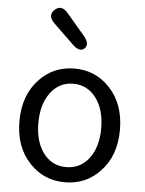

<svg xmlns="http://www.w3.org/2000/svg" viewBox="-58 -899 723 959"><g transform="rotate(5 303.0 -420.0)"><path d="M127 -62Q51 -141 51 -271.5Q51 -402 127 -482Q198 -557 303 -557Q408 -557 479 -482Q555 -402 555 -271.5Q555 -141 479 -62Q408 13 303 13Q198 13 127 -62ZM189 -120Q232 -63 303 -63Q374 -63 417.5 -120Q461 -177 461 -271Q461 -365 417.5 -423Q374 -481 303.5 -481Q233 -481 189.5 -423Q146 -365 146 -271Q146 -177 189 -120ZM344 -662Q320 -640 283 -676L183 -773Q145 -810 177 -840Q210 -870 244 -830L334 -724Q367 -685 344 -662Z"/></g></svg>

Font: Resource Han Rounded KR
Style: Regular
Weight: 400
Designer: Cyano Hao (round all glyphs); Ryoko NISHIZUKA 西塚涼子 (kana, bopomofo & ideographs); Paul D. Hunt (Latin, Greek & Cyrillic)
Foundry: Cyano Hao
Version: 0.990